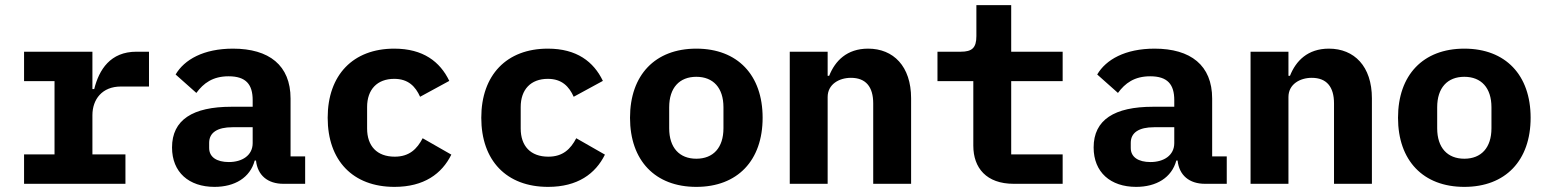

<svg xmlns="http://www.w3.org/2000/svg" viewBox="-20 -718 6040 750"><path d="M74 0H470V-115H341V-268C341 -330 379 -380 452 -380H562V-516H513C411 -516 367 -446 348 -370H341V-516H74V-401H193V-115H74Z M1172 0V-107H1115V-333C1115 -463 1031 -528 890 -528C775 -528 700 -485 666 -427L747 -355C775 -393 811 -420 873 -420C941 -420 967 -388 967 -327V-301H884C733 -301 652 -250 652 -142C652 -45 718 12 818 12C897 12 957 -24 975 -91H980C986 -33 1026 0 1087 0ZM874 -85C827 -85 797 -104 797 -140V-160C797 -200 829 -221 888 -221H967V-159C967 -111 926 -85 874 -85Z M1521 12C1636 12 1706 -39 1743 -114L1631 -178C1609 -136 1579 -106 1522 -106C1452 -106 1414 -148 1414 -216V-300C1414 -368 1453 -410 1520 -410C1575 -410 1603 -380 1621 -340L1735 -402C1699 -477 1633 -528 1520 -528C1359 -528 1260 -425 1260 -258C1260 -91 1358 12 1521 12Z M2121 12C2236 12 2306 -39 2343 -114L2231 -178C2209 -136 2179 -106 2122 -106C2052 -106 2014 -148 2014 -216V-300C2014 -368 2053 -410 2120 -410C2175 -410 2203 -380 2221 -340L2335 -402C2299 -477 2233 -528 2120 -528C1959 -528 1860 -425 1860 -258C1860 -91 1958 12 2121 12Z M2700 12C2861 12 2959 -91 2959 -258C2959 -425 2861 -528 2700 -528C2539 -528 2441 -425 2441 -258C2441 -91 2539 12 2700 12ZM2700 -98C2634 -98 2594 -141 2594 -217V-299C2594 -375 2634 -418 2700 -418C2766 -418 2806 -375 2806 -299V-217C2806 -141 2766 -98 2700 -98Z M3213 0V-339C3213 -389 3258 -414 3304 -414C3362 -414 3391 -379 3391 -314V0H3539V-334C3539 -459 3470 -528 3371 -528C3288 -528 3242 -480 3219 -422H3213V-516H3065V0Z M4131 0V-115H3930V-401H4131V-516H3930V-698H3794V-577C3794 -531 3777 -516 3733 -516H3642V-401H3782V-149C3782 -62 3833 0 3940 0Z M4772 0V-107H4715V-333C4715 -463 4631 -528 4490 -528C4375 -528 4300 -485 4266 -427L4347 -355C4375 -393 4411 -420 4473 -420C4541 -420 4567 -388 4567 -327V-301H4484C4333 -301 4252 -250 4252 -142C4252 -45 4318 12 4418 12C4497 12 4557 -24 4575 -91H4580C4586 -33 4626 0 4687 0ZM4474 -85C4427 -85 4397 -104 4397 -140V-160C4397 -200 4429 -221 4488 -221H4567V-159C4567 -111 4526 -85 4474 -85Z M5013 0V-339C5013 -389 5058 -414 5104 -414C5162 -414 5191 -379 5191 -314V0H5339V-334C5339 -459 5270 -528 5171 -528C5088 -528 5042 -480 5019 -422H5013V-516H4865V0Z M5700 12C5861 12 5959 -91 5959 -258C5959 -425 5861 -528 5700 -528C5539 -528 5441 -425 5441 -258C5441 -91 5539 12 5700 12ZM5700 -98C5634 -98 5594 -141 5594 -217V-299C5594 -375 5634 -418 5700 -418C5766 -418 5806 -375 5806 -299V-217C5806 -141 5766 -98 5700 -98Z"/></svg>

Font: IBM Plex Mono
Style: Bold
Weight: 700
Monospace: yes
Designer: Mike Abbink, Paul van der Laan, Pieter van Rosmalen
Foundry: Bold Monday
Version: Version 2.004